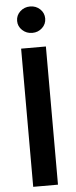

<svg xmlns="http://www.w3.org/2000/svg" viewBox="-62 -976 397 1007"><g transform="rotate(-5 136.0 -472.0)"><path d="M201.2 -727.5V0H70.8V-727.5ZM136.7 -804.7Q106 -804.7 84.2 -825Q62.5 -845.2 62.5 -874Q62.5 -903.3 84.2 -923.6Q106 -943.8 136.7 -943.8Q167.5 -943.8 189 -923.6Q210.4 -903.3 210.4 -874Q210.4 -845.2 189 -825Q167.5 -804.7 136.7 -804.7Z"/></g></svg>

Font: Inter 17pt SemiBold
Style: Regular
Weight: 600
Version: Version 4.001;git-66647c0bb